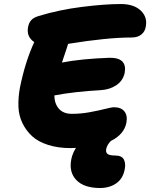

<svg xmlns="http://www.w3.org/2000/svg" viewBox="-20 -691 749 958"><path d="M332 47.9Q269.5 47.9 220.5 32.2Q171.4 16.6 141.1 -10.7Q110.8 -38.1 92.3 -75.9Q73.7 -113.8 72 -158.2Q70.3 -202.6 79.1 -252Q105.5 -382.8 150.9 -481Q110.8 -507.8 120.1 -556.2Q124 -576.7 135.3 -589.8Q146.5 -603 171.9 -610.8Q273.9 -642.1 388.4 -656.5Q502.9 -670.9 583 -670.9Q648.4 -670.9 682.9 -637.7Q717.3 -604.5 707 -556.2Q703.1 -533.2 685.1 -518.6Q667 -503.9 636.2 -503.9Q515.1 -503.9 319.8 -472.2Q316.9 -461.4 312 -447.3Q307.1 -433.1 300.3 -412.6Q293.5 -392.1 289.1 -378.9Q386.2 -397.9 528.8 -402.8Q615.7 -402.8 602.1 -327.1Q593.3 -288.1 560.8 -266.1Q528.3 -244.1 482.9 -241.2Q350.6 -233.9 251 -214.8Q252 -172.9 274.4 -147.9Q296.9 -123 337.9 -123Q383.8 -123 428.7 -131.3Q473.6 -139.6 504.9 -147.7Q536.1 -155.8 549.8 -155.8Q584 -155.8 600.6 -135.3Q617.2 -114.7 610.8 -79.1Q599.1 -20 533.2 12.2Q514.2 31.2 509.8 53.2Q506.8 69.3 516.6 77.1Q526.4 85 555.2 85Q587.4 85 597.9 104.7Q608.4 124.5 602.1 154.8Q593.3 200.7 559.8 223.9Q526.4 247.1 479 247.1Q399.4 247.1 361.1 207.5Q322.8 168 335.9 103Q341.3 75.2 358.9 46.9Q354.5 46.9 345.5 47.4Q336.4 47.9 332 47.9Z"/></svg>

Font: Shantell Sans Bouncy
Style: Italic
Weight: 800
Italic angle: -11.31°
Designer: Stephen Nixon, Anya Danilova, Shantell Martin
Foundry: Arrow Type
Version: Version 1.006;[9816181b4]